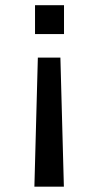

<svg xmlns="http://www.w3.org/2000/svg" viewBox="-20 -548 373 728"><path d="M222.7 -528.3V-418.9H112.8V-528.3ZM110.4 159.7 123.5 -329.6H209L222.2 159.7Z"/></svg>

Font: Arimo Medium
Style: Regular
Weight: 500
Designer: Steve Matteson
Foundry: Monotype Imaging Inc.
Version: Version 1.33